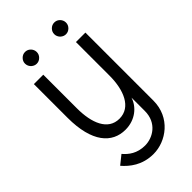

<svg xmlns="http://www.w3.org/2000/svg" viewBox="-272 -766 1064 1064"><g transform="rotate(-45 260.0 -233.5)"><path d="M338.9 -639.6C338.9 -637.2 339.4 -634.3 339.8 -630.4C342.3 -619.6 347.7 -610.8 356 -604C364.3 -597.2 374 -593.3 384.8 -593.3C397 -593.3 407.7 -597.7 417 -606.9C426.3 -616.2 430.7 -627 430.7 -639.6C430.7 -643.6 430.2 -646.5 429.7 -648.9C427.2 -659.2 421.9 -668.5 413.6 -675.3C405.3 -682.1 395.5 -685.5 384.8 -685.5C372.6 -685.5 361.8 -681.2 352.5 -671.9C343.3 -662.6 338.9 -651.9 338.9 -639.6ZM108.9 -638.7C108.9 -634.3 109.4 -631.3 109.9 -629.4C112.3 -618.7 117.7 -609.9 126 -603C134.3 -596.2 144 -592.3 154.8 -592.3C167 -592.3 177.7 -596.7 187 -606C196.3 -615.2 200.7 -626 200.7 -638.7C200.7 -642.6 200.2 -645.5 199.7 -647.9C197.3 -658.2 191.9 -667.5 183.6 -674.3C175.3 -681.2 165.5 -684.6 154.8 -684.6C142.6 -684.6 131.8 -680.2 122.6 -670.9C113.3 -661.6 108.9 -650.9 108.9 -638.7ZM467.3 8.8V-523.9H393.1V-260.3C393.1 -148.9 354.5 -52.7 263.7 -52.7C172.9 -52.7 137.2 -146 137.2 -259.8V-523.9H63.5V-259.8C63.5 -68.4 139.6 14.2 244.1 14.2C321.3 14.2 376 -33.7 393.1 -88.4V16.1C393.1 109.9 319.8 152.8 258.8 152.8C196.8 152.8 158.7 123 133.3 92.8L81.5 134.3C115.7 173.8 170.9 219.2 258.8 219.2C357.9 219.2 467.3 142.1 467.3 8.8Z"/></g></svg>

Font: Tuffy
Style: Regular
Weight: 500
Designer: Thatcher Ulrich, Karoly Barta and Michael Everson
Version: Version 001.270